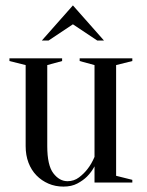

<svg xmlns="http://www.w3.org/2000/svg" viewBox="-20 -676 545 711"><path d="M15 0ZM410 -435V-25L470 -10V0H330V-60Q319 -39 302 -22Q288 -8 266.5 3.5Q245 15 215 15Q185 15 159.5 4Q134 -7 115 -26.5Q96 -46 85.5 -73.5Q75 -101 75 -135V-435L15 -450V-460H210V-450L155 -435V-135Q155 -64 177.5 -34.5Q200 -5 230 -5Q254 -5 272.5 -19Q291 -33 304 -50Q319 -69 330 -95V-435L275 -450V-460H470V-450ZM160 -526H135L250 -656L365 -526H340L250 -586Z"/></svg>

Font: Oranienbaum
Style: Regular
Weight: 400
Designer: Oleg Pospelov and Jovanny Lemonad
Foundry: Oleg Pospelov and jovanny Lemonad
Version: Version 1.001; ttfautohint (v0.91) -l 8 -r 50 -G 200 -x 0 -w